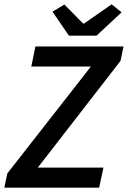

<svg xmlns="http://www.w3.org/2000/svg" viewBox="-23 -869 592 889"><path d="M-3 0H436L456 -93H152L535 -587L549 -654H141L122 -561H398L11 -66ZM296 -704H424L540 -812L494 -849L366 -760H362L275 -848L220 -815Z"/></svg>

Font: Source Sans Pro Semibold
Style: Italic
Weight: 600
Italic angle: -11°
Designer: Paul D. Hunt
Foundry: Adobe Systems Incorporated
Version: Version 3.006;hotconv 1.0.111;makeotfexe 2.5.65597